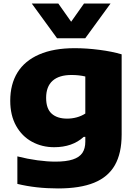

<svg xmlns="http://www.w3.org/2000/svg" viewBox="-20 -828 766 1078"><path d="M77.5 204.5V50Q134.5 64.5 190.2 72Q246 79.5 290.5 79.5Q352 79.5 389 67.2Q426 55 442.5 30.5Q459 6 459 -32.5V-59.5H450Q386.5 -1.5 284 -1.5Q216 -1.5 159.8 -32Q103.5 -62.5 70.5 -121.5Q37.5 -180.5 37.5 -262.5Q37.5 -355 78.2 -421Q119 -487 200 -522.2Q281 -557.5 399 -557.5Q466 -557.5 537.5 -548.2Q609 -539 663 -523V-72.5Q663 32.5 625 99.2Q587 166 508.2 198Q429.5 230 306 230Q182 230 77.5 204.5ZM459 -190.5V-398.5Q424 -407 381.5 -407Q311.5 -407 275.2 -374.5Q239 -342 239 -278.5Q239 -218 270 -190Q301 -162 357 -162Q384.5 -162 411 -169.2Q437.5 -176.5 459 -190.5ZM451.5 -808H600.5L458.5 -613H300.5L158.5 -808H307.5L379.5 -706Z"/></svg>

Font: Encode Sans Expanded ExtraBold
Style: Regular
Weight: 800
Width: 7
Designer: Multiple Designers
Foundry: Impallari Type
Version: Version 2.000